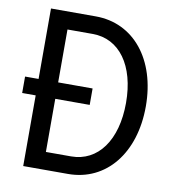

<svg xmlns="http://www.w3.org/2000/svg" viewBox="-79 -770 759 840"><g transform="rotate(10 300.0 -350.0)"><path d="M80 0H279C448 0 563 -142 563 -350C563 -558 448 -700 279 -700H80V-387H20V-314H80ZM167 -78V-314H320V-387H167V-622H279C398 -622 475 -516 475 -350C475 -184 398 -78 279 -78Z"/></g></svg>

Font: CommitMono
Style: 400Regular
Weight: 400
Monospace: yes
Designer: Eigil Nikolajsen
Foundry: Eigil Nikolajsen
Version: Version 1.143